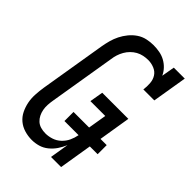

<svg xmlns="http://www.w3.org/2000/svg" viewBox="-221 -838 941 941"><g transform="rotate(45 250.0 -367.5)"><path d="M179 8Q153 8 128 0.5Q103 -7 84 -23Q65 -39 54 -61.5Q43 -84 38 -109Q33 -134 34.5 -161Q36 -188 40 -214L97 -559Q101 -582 107 -604Q113 -626 123.5 -647Q134 -668 149.5 -687Q165 -706 185 -719.5Q205 -733 228 -738Q251 -743 273 -743Q295 -743 316 -739Q337 -735 355 -725Q373 -715 387 -700Q401 -685 409 -667L421 -735H497L467 -554H391Q394 -576 392.5 -598.5Q391 -621 380 -638.5Q369 -656 348.5 -664.5Q328 -673 306 -673Q290 -673 273.5 -669.5Q257 -666 242.5 -658Q228 -650 215.5 -637.5Q203 -625 194.5 -610Q186 -595 181 -579.5Q176 -564 174 -548L117 -203Q114 -186 113 -169Q112 -152 115 -136Q118 -120 125 -106Q132 -92 143.5 -81.5Q155 -71 171 -66.5Q187 -62 204 -62Q225 -62 246.5 -69Q268 -76 285 -92Q302 -108 311.5 -128.5Q321 -149 325 -171H227V-234H335L351 -330H248L260 -400H441L414 -234H457V-171H403L375 0H305L321 -98Q312 -76 298.5 -56Q285 -36 266 -20.5Q247 -5 224.5 1.5Q202 8 179 8Z"/></g></svg>

Font: Iosevka Curly Slab Oblique
Style: Regular
Weight: 400
Italic angle: -9°
Monospace: yes
Designer: Belleve Invis
Foundry: Belleve Invis
Version: Version 11.1.0; ttfautohint (v1.8.3)